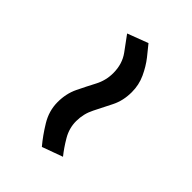

<svg xmlns="http://www.w3.org/2000/svg" viewBox="11 -610 578 578"><g transform="rotate(-45 300.0 -321.5)"><path d="M524 -322Q511 -311 490 -294.5Q469 -278 442 -265.5Q415 -253 384 -253Q348 -253 319 -267.5Q290 -282 262.5 -296Q235 -310 204 -310Q174 -310 147.5 -294.5Q121 -279 100 -262L76 -328Q102 -350 135 -370Q168 -390 205 -390Q241 -390 270 -376Q299 -362 326.5 -347.5Q354 -333 385 -333Q424 -333 452 -353.5Q480 -374 499 -388Z"/></g></svg>

Font: ABeeZee
Style: Italic
Weight: 400
Italic angle: -10°
Designer: Anja Meiners
Foundry: Anja Meiners
Version: Version 1.003; ttfautohint (v1.8.3)